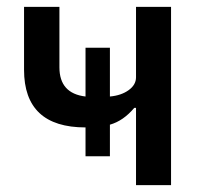

<svg xmlns="http://www.w3.org/2000/svg" viewBox="-20 -539 598 559"><path d="M376 0V-225H371Q339 -187 300 -176V-84H229V-168Q50 -168 50 -336V-519H153V-343Q153 -267 229 -258V-400H300V-258Q333 -261 354.5 -276.5Q376 -292 376 -314V-519H478V0Z"/></svg>

Font: Anuphan Medium
Style: Regular
Weight: 500
Designer: Mike Abbink, Paul van der Laan, Pieter van Rosmalen, Mint Tantisuwanna
Foundry: Bold Monday; Cadson Demak
Version: Version 3.002;hotconv 1.0.109;makeotfexe 2.5.65596